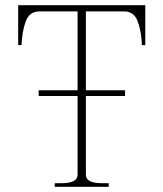

<svg xmlns="http://www.w3.org/2000/svg" viewBox="-20 -720 630 740"><path d="M540 -700V-546H527Q525 -598 511 -637Q497 -676 458 -676H311V-372H462V-350H311V-47Q311 -30 326.5 -22Q342 -14 372 -14H399V0H191V-14H218Q248 -14 263.5 -22Q279 -30 279 -47V-350H129V-372H279V-676H132Q93 -676 79 -637Q65 -598 63 -546H50V-700Z"/></svg>

Font: Taviraj Thin
Style: Regular
Weight: 100
Designer: Katatrad Team
Foundry: CadsonDemak
Version: Version 1.030